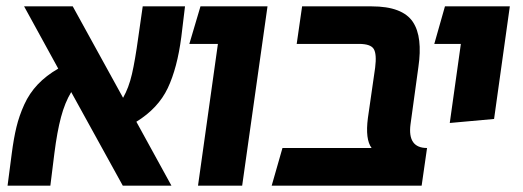

<svg xmlns="http://www.w3.org/2000/svg" viewBox="-20 -587 1653 607"><path d="M553.2 -470.2Q540.5 -372.1 510.3 -308.3Q480 -244.6 411.1 -202.1L522 0H368.2L205.1 -295.9Q185.1 -262.7 172.9 -216.8Q160.6 -170.9 151.9 -102.1L139.2 0H3.9L17.1 -101.1Q23.4 -149.9 32 -185.3Q40.5 -220.7 56.6 -256.3Q72.8 -292 99.4 -320.1Q126 -348.1 164.1 -370.1L56.2 -566.9H210L369.1 -277.8Q387.2 -309.6 397.2 -353Q407.2 -396.5 417 -467.8L431.2 -566.9H564.9Z M606 0 668.9 -448.2H578.6L613.8 -566.9H825.7L745.6 0Z M1277.8 -193.8Q1268.1 -119.1 1330.1 -119.1L1313 0H838.9L873 -119.1H1154.8Q1134.3 -146.5 1143.1 -213.9L1166 -373Q1171.4 -416 1161.6 -432.1Q1151.9 -448.2 1114.7 -448.2H918L935.1 -566.9H1154.8Q1204.1 -566.9 1236.6 -554.4Q1269 -542 1285.2 -517.8Q1301.3 -493.7 1305.4 -457.8Q1309.6 -421.9 1302.7 -375Z M1401.9 -198.2 1437 -448.2H1353L1386.7 -566.9H1591.8L1542 -210.9Z"/></svg>

Font: FiraGO SemiBold
Style: Italic
Weight: 600
Italic angle: -8°
Designer: bBox Type GmbH
Foundry: bBox Type GmbH
Version: Version 1.001;PS 001.001;hotconv 1.0.88;makeotf.lib2.5.64775